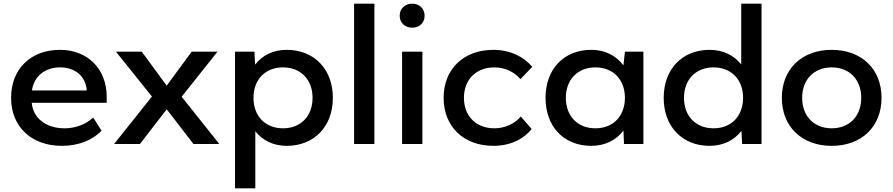

<svg xmlns="http://www.w3.org/2000/svg" viewBox="-20 -780 4835 1040"><path d="M40 -250C40 -94 150 10 315 10C407 10 483 -22 530 -72L485 -143C446 -108 392 -85 330 -85C229 -85 159 -140 152 -223H558V-255C558 -406 456 -510 305 -510C146 -510 40 -406 40 -250ZM153 -290C164 -366 223 -415 305 -415C388 -415 444 -367 450 -290Z M1168 0 964 -256 1158 -500H1018L883 -316L748 -500H608L803 -257L598 0H738L883 -188L1028 0Z M1358 -500H1253V240H1363V-69C1402 -19 1461 10 1533 10C1681 10 1783 -94 1783 -250C1783 -406 1681 -510 1533 -510C1460 -510 1401 -481 1362 -430ZM1513 -85C1417 -85 1353 -151 1353 -250C1353 -349 1417 -415 1513 -415C1609 -415 1673 -349 1673 -250C1673 -151 1609 -85 1513 -85Z M1898 -760V0H2008V-760Z M2158 -500V0H2268V-500ZM2213 -760C2173 -760 2145 -733 2145 -695C2145 -657 2173 -630 2213 -630C2252 -630 2280 -657 2280 -695C2280 -733 2252 -760 2213 -760Z M2860 -81 2801 -149C2769 -110 2715 -85 2658 -85C2559 -85 2493 -151 2493 -250C2493 -349 2559 -415 2658 -415C2715 -415 2767 -390 2799 -351L2863 -418C2817 -472 2745 -510 2653 -510C2491 -510 2383 -406 2383 -250C2383 -94 2491 10 2653 10C2745 10 2816 -27 2860 -81Z M3360 0H3465V-500H3365L3357 -426C3317 -479 3257 -510 3183 -510C3034 -510 2935 -406 2935 -250C2935 -94 3034 10 3183 10C3256 10 3317 -20 3357 -73ZM3205 -85C3109 -85 3045 -151 3045 -250C3045 -349 3109 -415 3205 -415C3301 -415 3365 -349 3365 -250C3365 -151 3301 -85 3205 -85Z M4000 0H4105V-760H3995V-431C3955 -481 3896 -510 3823 -510C3676 -510 3575 -406 3575 -250C3575 -94 3676 10 3823 10C3897 10 3957 -20 3996 -71ZM3845 -85C3749 -85 3685 -151 3685 -250C3685 -349 3749 -415 3845 -415C3941 -415 4005 -349 4005 -250C4005 -151 3941 -85 3845 -85Z M4485 -510C4323 -510 4215 -406 4215 -250C4215 -94 4323 10 4485 10C4647 10 4755 -94 4755 -250C4755 -406 4647 -510 4485 -510ZM4485 -85C4389 -85 4325 -151 4325 -250C4325 -349 4389 -415 4485 -415C4581 -415 4645 -349 4645 -250C4645 -151 4581 -85 4485 -85Z"/></svg>

Font: Gully Medium
Style: Regular
Weight: 500
Designer: jaikishan Patel
Foundry: MagicType
Version: Version 1.000;Glyphs 3.2 (3242)